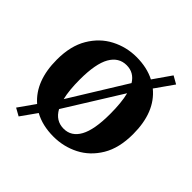

<svg xmlns="http://www.w3.org/2000/svg" viewBox="-189 -770 969 969"><g transform="rotate(45 295.0 -286.0)"><path d="M92.5 63 52 40.5 111 -43 114 -47.5Q26 -124 26 -276.5Q26 -374 64.8 -439.2Q103.5 -504.5 166.5 -537.2Q229.5 -570 301.5 -570Q376.5 -570 432.5 -541L437 -547.5L499 -636.5L540.5 -613L477.5 -523.5L471.5 -515.5Q564.5 -439.5 564.5 -282.5Q564.5 -183 525.5 -118Q486.5 -53 423.8 -21Q361 11 288.5 11Q210 11 152 -21L149 -16.5ZM179 -287Q179 -210.5 191.5 -159.5L376.5 -459Q348 -505.5 295.5 -505.5Q239.5 -505.5 209.2 -452.5Q179 -399.5 179 -287ZM297 -53.5Q352 -53.5 381.2 -106.8Q410.5 -160 410.5 -272Q410.5 -312 407.2 -346Q404 -380 397 -407L210.5 -107.5Q240 -53.5 297 -53.5Z"/></g></svg>

Font: Merriweather
Style: Bold
Weight: 700
Designer: Eben Sorkin
Foundry: Eben Sorkin
Version: Version 2.100; ttfautohint (v1.7.19-72a1) -l 8 -r 50 -G 200 